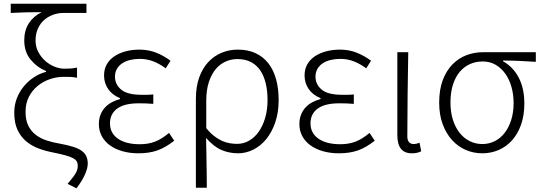

<svg xmlns="http://www.w3.org/2000/svg" viewBox="-20 -815 2927 1037"><path d="M345 178Q361 159 371.5 145.5Q382 132 388.5 121Q395 110 397.5 100.5Q400 91 400 79Q400 66 394.5 56.5Q389 47 374 39Q359 31 333.5 24Q308 17 269 9Q226 1 187.5 -13.5Q149 -28 120 -53Q91 -78 74 -115Q57 -152 57 -206Q57 -248 71 -284Q85 -320 108.5 -348.5Q132 -377 163 -397.5Q194 -418 229 -427V-431Q179 -452 145 -493.5Q111 -535 111 -597Q111 -651 136 -689.5Q161 -728 205 -749Q180 -749 160.5 -749Q141 -749 122.5 -748.5Q104 -748 84 -747Q64 -746 38 -745V-795H447V-745H322Q293 -745 266 -735Q239 -725 218 -706.5Q197 -688 184.5 -660Q172 -632 172 -596Q172 -562 187 -534Q202 -506 224.5 -486Q247 -466 274.5 -455Q302 -444 328 -444Q348 -444 361.5 -445Q375 -446 396 -450V-395Q376 -399 360 -399.5Q344 -400 324 -400Q286 -400 249.5 -387.5Q213 -375 183.5 -351Q154 -327 136 -292Q118 -257 118 -211Q118 -166 133 -136Q148 -106 173.5 -86.5Q199 -67 233 -56Q267 -45 304 -39Q342 -32 370.5 -23.5Q399 -15 417.5 -3Q436 9 445 26.5Q454 44 454 69Q454 92 439.5 126Q425 160 393 202Z M728 13Q680 13 640.5 1.5Q601 -10 573 -30.5Q545 -51 529.5 -80Q514 -109 514 -145Q514 -174 523.5 -197Q533 -220 549 -236.5Q565 -253 585.5 -263.5Q606 -274 628 -280V-285Q586 -302 564 -334.5Q542 -367 542 -407Q542 -442 557 -468Q572 -494 598.5 -511.5Q625 -529 659.5 -538Q694 -547 733 -547Q782 -547 823.5 -530.5Q865 -514 901 -487L875 -446Q841 -471 807 -484Q773 -497 734 -497Q707 -497 682.5 -491Q658 -485 640 -473Q622 -461 611.5 -443Q601 -425 601 -401Q601 -359 634.5 -331Q668 -303 745 -303Q760 -303 774 -303Q788 -303 808 -305V-254Q785 -256 766.5 -256.5Q748 -257 729 -257Q652 -257 613 -228.5Q574 -200 574 -149Q574 -96 617 -66Q660 -36 735 -36Q780 -36 816 -49.5Q852 -63 893 -97L921 -55Q874 -18 830 -2.5Q786 13 728 13Z M1038 -281Q1038 -347 1056 -397Q1074 -447 1105 -480Q1136 -513 1177 -530Q1218 -547 1264 -547Q1319 -547 1360 -528Q1401 -509 1429 -473.5Q1457 -438 1471 -387.5Q1485 -337 1485 -275Q1485 -207 1466.5 -153.5Q1448 -100 1417.5 -63Q1387 -26 1347.5 -6.5Q1308 13 1266 13Q1218 13 1176 -5Q1134 -23 1093 -70Q1094 -32 1094.5 0.5Q1095 33 1095.5 64.5Q1096 96 1096.5 128.5Q1097 161 1097 199H1038ZM1261 -38Q1295 -38 1325 -55Q1355 -72 1377 -103Q1399 -134 1412 -177.5Q1425 -221 1425 -275Q1425 -323 1415.5 -363.5Q1406 -404 1386.5 -433.5Q1367 -463 1336 -479.5Q1305 -496 1262 -496Q1229 -496 1198.5 -482.5Q1168 -469 1145 -441.5Q1122 -414 1108 -371.5Q1094 -329 1094 -271V-123Q1116 -96 1137.5 -79.5Q1159 -63 1179.5 -54Q1200 -45 1220.5 -41.5Q1241 -38 1261 -38Z M1811 13Q1763 13 1723.5 1.5Q1684 -10 1656 -30.5Q1628 -51 1612.5 -80Q1597 -109 1597 -145Q1597 -174 1606.5 -197Q1616 -220 1632 -236.5Q1648 -253 1668.5 -263.5Q1689 -274 1711 -280V-285Q1669 -302 1647 -334.5Q1625 -367 1625 -407Q1625 -442 1640 -468Q1655 -494 1681.5 -511.5Q1708 -529 1742.5 -538Q1777 -547 1816 -547Q1865 -547 1906.5 -530.5Q1948 -514 1984 -487L1958 -446Q1924 -471 1890 -484Q1856 -497 1817 -497Q1790 -497 1765.5 -491Q1741 -485 1723 -473Q1705 -461 1694.5 -443Q1684 -425 1684 -401Q1684 -359 1717.5 -331Q1751 -303 1828 -303Q1843 -303 1857 -303Q1871 -303 1891 -305V-254Q1868 -256 1849.5 -256.5Q1831 -257 1812 -257Q1735 -257 1696 -228.5Q1657 -200 1657 -149Q1657 -96 1700 -66Q1743 -36 1818 -36Q1863 -36 1899 -49.5Q1935 -63 1976 -97L2004 -55Q1957 -18 1913 -2.5Q1869 13 1811 13Z M2204 13Q2126 13 2126 -85V-533H2185Q2183 -417 2181.5 -303Q2180 -189 2180 -78Q2180 -57 2189.5 -47Q2199 -37 2214 -37Q2228 -37 2246 -44L2255 2Q2246 7 2233.5 10Q2221 13 2204 13Z M2585 13Q2538 13 2496 -5Q2454 -23 2422 -58Q2390 -93 2371 -144Q2352 -195 2352 -261Q2352 -331 2371.5 -382.5Q2391 -434 2424 -467.5Q2457 -501 2499.5 -517Q2542 -533 2588 -533H2874V-481Q2827 -484 2785 -486Q2743 -488 2697 -488V-484Q2751 -454 2781.5 -396Q2812 -338 2812 -256Q2812 -191 2794 -141Q2776 -91 2745.5 -57Q2715 -23 2673.5 -5Q2632 13 2585 13ZM2585 -37Q2621 -37 2652 -52.5Q2683 -68 2705.5 -97Q2728 -126 2741 -167Q2754 -208 2754 -259Q2754 -303 2743 -343.5Q2732 -384 2710.5 -415Q2689 -446 2658 -464.5Q2627 -483 2587 -483Q2550 -483 2518.5 -469Q2487 -455 2463.5 -427.5Q2440 -400 2426.5 -358Q2413 -316 2413 -261Q2413 -210 2426 -168.5Q2439 -127 2462.5 -97.5Q2486 -68 2517.5 -52.5Q2549 -37 2585 -37Z"/></svg>

Font: SpoqaHanSansJP-Light
Style: Regular
Weight: 300
Designer: [Source Han Sans]
Ryoko NISHIZUKA  (kana & ideographs); Paul D. Hunt (Latin, Greek & Cyrillic); Wenlong ZHANG  (bopomofo
Foundry: Spoqa (http://bi.spoqa.com)
Version: Version 1.002.20150607